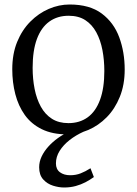

<svg xmlns="http://www.w3.org/2000/svg" viewBox="-20 -586 608 853"><path d="M34.5 -278.5Q34.5 -346.5 56.2 -399.8Q78 -453 114.8 -490Q151.5 -527 196.8 -546.5Q242 -566 289.5 -566Q378 -566 431.8 -526Q485.5 -486 509.8 -420.2Q534 -354.5 534 -277Q534 -209 512.2 -155.5Q490.5 -102 454 -65Q417.5 -28 372 -8.5Q326.5 11 279 11Q212.5 11 165.8 -12Q119 -35 90.2 -75.2Q61.5 -115.5 48 -167.8Q34.5 -220 34.5 -278.5ZM284 -39Q334 -39 369.8 -65Q405.5 -91 424.5 -142.8Q443.5 -194.5 443.5 -270.5Q443.5 -319.5 435 -363.8Q426.5 -408 407.8 -442.5Q389 -477 359 -496.5Q329 -516 285 -516Q235 -516 199 -490Q163 -464 144 -412.8Q125 -361.5 125 -284.5Q125 -235 133.8 -190.8Q142.5 -146.5 161.5 -112Q180.5 -77.5 210.8 -58.2Q241 -39 284 -39ZM264.5 247Q241.5 247 215.8 239Q190 231 172 211.2Q154 191.5 154 157Q154 132.5 165 109.2Q176 86 194.8 65.2Q213.5 44.5 237.2 27.5Q261 10.5 286.5 -1L315.5 -5L351.5 -1Q317 14.5 289.2 36.2Q261.5 58 245 84.2Q228.5 110.5 228.5 140Q228.5 166 246.2 179.2Q264 192.5 292 192.5Q317 192.5 338.2 184.2Q359.5 176 382 161.5L397 200.5Q380 213 360 223.5Q340 234 316.2 240.5Q292.5 247 264.5 247Z"/></svg>

Font: Merriweather 28pt Light
Style: Regular
Weight: 300
Version: Version 2.100